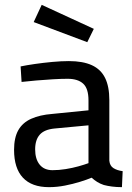

<svg xmlns="http://www.w3.org/2000/svg" viewBox="-20 -762 545 792"><path d="M182 10Q111 10 74.5 -29Q38 -68 38 -144Q38 -194 55.5 -225Q73 -256 108.5 -272Q144 -288 195 -292L345 -307V-348Q345 -397 323 -417Q301 -437 259 -437Q233 -437 198.5 -435Q164 -433 129.5 -430Q95 -427 69 -424L65 -488Q89 -493 123.5 -498Q158 -503 195.5 -506.5Q233 -510 264 -510Q322 -510 359 -493Q396 -476 413.5 -440.5Q431 -405 431 -349V-99Q433 -78 448 -68.5Q463 -59 486 -56L483 10Q461 10 442 7.5Q423 5 408 1Q393 -4 381 -11.5Q369 -19 358 -29Q339 -21 310 -12Q281 -3 248 3.5Q215 10 182 10ZM197 -60Q223 -60 251 -64.5Q279 -69 304 -76Q329 -83 345 -89V-245L206 -232Q163 -228 144 -206.5Q125 -185 125 -146Q125 -106 143.5 -83Q162 -60 197 -60ZM340 -588 119 -671 152 -742 367 -643Z"/></svg>

Font: Cairo Medium
Style: Regular
Weight: 500
Designer: Mohamed Gaber, Accademia di Belle Arti di Urbino
Foundry: Kief Type Foundry, Accademia di Belle Arti di Urbino
Version: Version 3.117